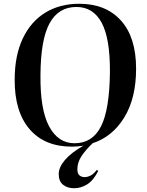

<svg xmlns="http://www.w3.org/2000/svg" viewBox="-20 -765 779 1020"><path d="M374 235Q338 235 315 216.5Q292 198 292 160Q292 124 324.5 85.5Q357 47 423 9Q392 14 362 14Q216 14 136.5 -79.5Q57 -173 58 -342Q58 -470 101 -560.5Q144 -651 221 -698Q298 -745 401 -745Q542 -745 622.5 -656Q703 -567 703 -400Q703 -244 640.5 -141.5Q578 -39 472 -4Q437 29 414 63Q391 97 391 134Q391 157 402 166.5Q413 176 430 176Q444 176 460.5 168Q477 160 494 138L502 143Q476 194 443 214.5Q410 235 374 235ZM376 -4Q471 -4 516.5 -93.5Q562 -183 564 -383Q565 -561 520 -644.5Q475 -728 386 -728Q291 -728 243.5 -641.5Q196 -555 195 -366Q193 -183 241 -93.5Q289 -4 376 -4Z"/></svg>

Font: Literata 72pt SemiBold
Style: Italic
Weight: 600
Italic angle: -2°
Designer: Latin by Veronika Burian and Jose Scaglione. Greek by Irene Vlachou. Cyrillic by Vera Evstafieva
Foundry: TypeTogether
Version: Version 3.002